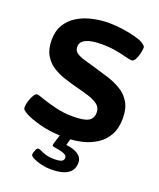

<svg xmlns="http://www.w3.org/2000/svg" viewBox="-165 -809 929 1120"><g transform="rotate(20 300.0 -248.5)"><path d="M310 8Q214 8 149 -9.5Q84 -27 52 -44Q38 -52 29 -59Q20 -66 20 -78Q20 -94 26.5 -116Q33 -138 43.5 -155.5Q54 -173 64 -173Q73 -173 108 -160.5Q143 -148 194.5 -135.5Q246 -123 303 -123Q371 -123 398.5 -139Q426 -155 426 -192Q426 -222 404 -239.5Q382 -257 343.5 -269Q305 -281 253 -294Q220 -303 182 -315.5Q144 -328 110.5 -349.5Q77 -371 55.5 -407.5Q34 -444 34 -501Q34 -557 58 -596.5Q82 -636 122.5 -660.5Q163 -685 213.5 -696.5Q264 -708 316 -708Q359 -708 402.5 -701.5Q446 -695 480 -686Q514 -677 529 -668Q540 -661 547 -655Q554 -649 554 -641Q554 -628 549 -605.5Q544 -583 534.5 -565.5Q525 -548 513 -548Q501 -548 472.5 -555.5Q444 -563 405 -570Q366 -577 319 -577Q188 -577 188 -514Q188 -490 207 -477Q226 -464 257.5 -455Q289 -446 327 -435Q369 -423 413.5 -409Q458 -395 496 -372.5Q534 -350 557.5 -311.5Q581 -273 581 -211Q581 -150 557.5 -108Q534 -66 494.5 -40.5Q455 -15 407 -3.5Q359 8 310 8ZM287 211Q259 211 228.5 204Q198 197 177 186.5Q156 176 156 166Q156 157 163 139.5Q170 122 179 122Q187 122 199.5 128.5Q212 135 233 141.5Q254 148 285 148Q318 148 331 141Q344 134 344 120Q344 106 330 99Q316 92 297 88.5Q278 85 264 82.5Q250 80 250 75Q250 72 251 66.5Q252 61 257.5 44Q263 27 275 -10H339L324 46Q371 51 398.5 69.5Q426 88 426 120Q426 211 287 211Z"/></g></svg>

Font: Asap Expanded
Style: Bold
Weight: 700
Width: 7
Designer: Pablo Cosgaya
Foundry: Omnibus-Type
Version: Version 3.001; ttfautohint (v1.8.4.7-5d5b)